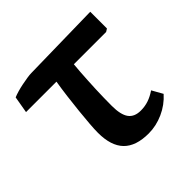

<svg xmlns="http://www.w3.org/2000/svg" viewBox="-141 -662 812 812"><g transform="rotate(-45 265.0 -255.5)"><path d="M311 14Q235 14 198 -24Q161 -62 161 -140Q161 -160 163.5 -192Q166 -224 170 -262.5Q174 -301 179 -341Q184 -381 190 -417H8L21 -492Q33 -497 48.5 -501.5Q64 -506 81.5 -509.5Q99 -513 115 -515.5Q131 -518 142 -518L500 -525V-425L487 -417H294Q292 -398 290.5 -375Q289 -352 287.5 -327Q286 -302 285 -276.5Q284 -251 283.5 -226Q283 -201 283 -179Q283 -126 300.5 -102Q318 -78 356 -78Q381 -78 403 -85.5Q425 -93 447 -108L474 -60Q443 -25 399.5 -5.5Q356 14 311 14Z"/></g></svg>

Font: Literata 18pt SemiBold
Style: Regular
Weight: 600
Designer: Latin by Veronika Burian and Jose Scaglione. Greek by Irene Vlachou. Cyrillic by Vera Evstafieva.
Foundry: TypeTogether
Version: Version 3.103;gftools[0.9.29]